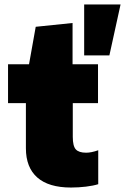

<svg xmlns="http://www.w3.org/2000/svg" viewBox="-20 -828 560 860"><path d="M298 12Q198 12 147 -33Q96 -78 96 -164V-366H16V-540H110L140 -708L305 -725V-540H419V-366H306V-215Q306 -174 319.5 -159Q333 -144 366 -144Q389 -144 420 -155V-3Q398 4 365 8Q332 12 298 12ZM357 -808H520L470 -580H357Z"/></svg>

Font: Encode Sans Narrow
Style: Black
Weight: 900
Designer: Pablo Impallari, Andres Torresi
Foundry: Pablo Impallari, Andres Torresi
Version: Version 1.000; ttfautohint (v1.00) -l 8 -r 50 -G 200 -x 14 -